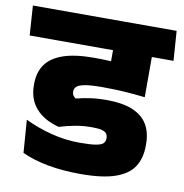

<svg xmlns="http://www.w3.org/2000/svg" viewBox="-100 -716 778 811"><g transform="rotate(10 289.0 -311.0)"><path d="M308.5 -516.5H591.5L583 -643.5H299.5ZM509 -559.5H342.5V-464H509ZM602 -516.5 593 -643.5H-23.5L-15 -516.5ZM342.5 -555V-381.5Q353.5 -379 376.5 -374.5Q399.5 -370 426 -364.5Q452.5 -359 475.2 -354.2Q498 -349.5 509 -347.5V-555ZM35 -164 45.5 -23.5Q95.5 -0.5 158.8 11Q222 22.5 298.5 22.5Q392.5 22.5 447.2 3.2Q502 -16 525.5 -53Q549 -90 549 -143V-149.5Q549 -199 528.8 -233.5Q508.5 -268 465.2 -286.2Q422 -304.5 352 -304.5Q314 -304.5 284.2 -300.2Q254.5 -296 222.5 -288Q215.5 -292.5 211.2 -299Q207 -305.5 207 -314V-316Q207 -328 216.2 -336.8Q225.5 -345.5 251 -350.2Q276.5 -355 325 -355Q374 -355 418.5 -352.2Q463 -349.5 509 -344V-448.5Q450 -459 392 -465Q334 -471 270 -471Q187 -471 136.2 -453Q85.5 -435 62.2 -401Q39 -367 39 -318.5V-313.5Q39 -253 73.5 -213.8Q108 -174.5 172.5 -157.5Q206.5 -168 240.2 -174.2Q274 -180.5 312 -180.5Q339.5 -180.5 354.2 -176.5Q369 -172.5 374.5 -164.8Q380 -157 380 -146V-145Q380 -131.5 372 -123.2Q364 -115 340.5 -111Q317 -107 270.5 -107Q210 -107 149.5 -122.5Q89 -138 35 -164Z"/></g></svg>

Font: Anek Devanagari ExtraBold
Style: Regular
Weight: 800
Designer: Kailash Malviya (Devanagari) & Yesha Goshar (Latin)
Foundry: Ek Type
Version: Version 1.003